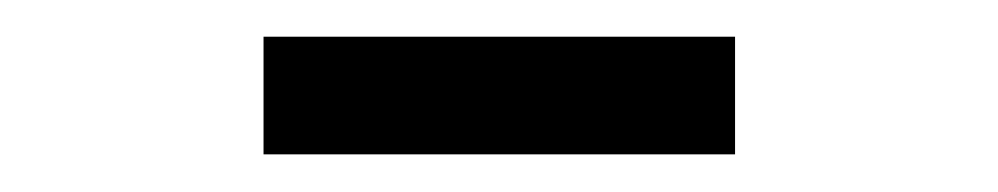

<svg xmlns="http://www.w3.org/2000/svg" viewBox="-20 -922 530 102"><path d="M370.5 -840V-902.5H120V-840Z"/></svg>

Font: Manrope
Style: Regular
Weight: 400
Designer: Mikhail Sharanda
Foundry: Mikhail Sharanda
Version: Version 4.505